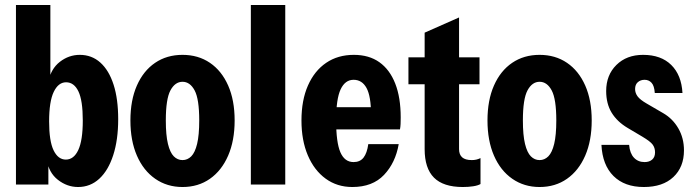

<svg xmlns="http://www.w3.org/2000/svg" viewBox="-20 -740 2779 770"><path d="M293 10Q249 10 212 -19Q175 -48 167 -102H174V0H44V-720H182V-411L174 -412Q184 -464 220 -492Q256 -520 300 -520Q348 -520 382.5 -489Q417 -458 435.5 -400.5Q454 -343 454 -262Q454 -179 434 -117.5Q414 -56 378 -23Q342 10 293 10ZM244 -100Q276 -100 294 -138.5Q312 -177 312 -257Q312 -337 294.5 -373.5Q277 -410 245 -410Q214 -410 195.5 -371.5Q177 -333 177 -253Q177 -174 195 -137Q213 -100 244 -100Z M712 10Q650 10 602.5 -23Q555 -56 529 -116Q503 -176 503 -257Q503 -338 529 -397Q555 -456 602 -488Q649 -520 712 -520Q775 -520 822 -488Q869 -456 895 -397Q921 -338 921 -257Q921 -176 895 -116Q869 -56 822 -23Q775 10 712 10ZM712 -98Q732 -98 747 -113Q762 -128 770.5 -163Q779 -198 779 -257Q779 -343 760.5 -377.5Q742 -412 712 -412Q682 -412 663.5 -377.5Q645 -343 645 -257Q645 -198 653.5 -163Q662 -128 677 -113Q692 -98 712 -98Z M986 0V-720H1124V0Z M1393 10Q1332 10 1286 -23.5Q1240 -57 1214.5 -117Q1189 -177 1189 -257Q1189 -338 1215 -397Q1241 -456 1288 -488Q1335 -520 1399 -520Q1460 -520 1501.5 -490.5Q1543 -461 1565 -405Q1587 -349 1587 -269Q1587 -255 1586.5 -243Q1586 -231 1584 -221H1273V-310H1496L1468 -279Q1468 -354 1450 -387Q1432 -420 1398 -420Q1364 -420 1346 -381.5Q1328 -343 1328 -257Q1328 -169 1345 -129.5Q1362 -90 1398 -90Q1424 -90 1438 -108Q1452 -126 1457 -162H1579Q1566 -87 1520 -38.5Q1474 10 1393 10Z M1836 10Q1758 10 1720.5 -27.5Q1683 -65 1683 -142V-609L1821 -670V-142Q1821 -120 1833.5 -109Q1846 -98 1872 -98Q1882 -98 1890.5 -100Q1899 -102 1907 -106V-2Q1897 4 1878 7Q1859 10 1836 10ZM1618 -402V-510H1903V-402Z M2144 10Q2082 10 2034.5 -23Q1987 -56 1961 -116Q1935 -176 1935 -257Q1935 -338 1961 -397Q1987 -456 2034 -488Q2081 -520 2144 -520Q2207 -520 2254 -488Q2301 -456 2327 -397Q2353 -338 2353 -257Q2353 -176 2327 -116Q2301 -56 2254 -23Q2207 10 2144 10ZM2144 -98Q2164 -98 2179 -113Q2194 -128 2202.5 -163Q2211 -198 2211 -257Q2211 -343 2192.5 -377.5Q2174 -412 2144 -412Q2114 -412 2095.5 -377.5Q2077 -343 2077 -257Q2077 -198 2085.5 -163Q2094 -128 2109 -113Q2124 -98 2144 -98Z M2562 10Q2485 10 2440.5 -34Q2396 -78 2392 -159H2503Q2506 -125 2522.5 -107.5Q2539 -90 2565 -90Q2584 -90 2595.5 -100Q2607 -110 2607 -129Q2607 -147 2597.5 -160Q2588 -173 2556 -192L2497 -227Q2455 -252 2433 -288Q2411 -324 2411 -375Q2411 -439 2452 -479.5Q2493 -520 2559 -520Q2631 -520 2672 -479.5Q2713 -439 2717 -367H2606Q2604 -396 2593 -408Q2582 -420 2565 -420Q2549 -420 2538 -410.5Q2527 -401 2527 -383Q2527 -367 2537 -353.5Q2547 -340 2573 -325L2640 -286Q2678 -264 2700.5 -225Q2723 -186 2723 -137Q2723 -70 2680.5 -30Q2638 10 2562 10Z"/></svg>

Font: Instrument Sans Condensed
Style: Bold
Weight: 700
Width: 3
Designer: Rodrigo Fuenzalida
Foundry: fragTYPE
Version: Version 1.000;gftools[0.9.28]